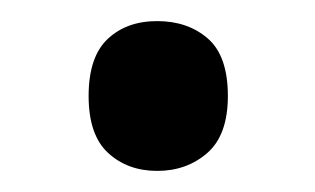

<svg xmlns="http://www.w3.org/2000/svg" viewBox="-20 -443 299 182"><path d="M64 -352Q64 -389 82 -406Q100 -423 129 -423Q158 -423 177 -406.5Q196 -390 196 -352Q196 -315 176.5 -298Q157 -281 129 -281Q101 -281 82.5 -298Q64 -315 64 -352Z"/></svg>

Font: Noto Sans Gurmukhi UI SemiCondensed Medium
Style: Regular
Weight: 500
Width: 4
Designer: Jelle Bosma - Monotype Design Team
Foundry: Monotype Imaging Inc.
Version: Version 2.004; ttfautohint (v1.8.4.7-5d5b)